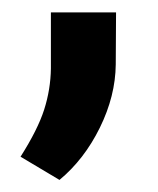

<svg xmlns="http://www.w3.org/2000/svg" viewBox="-20 -135 260 315"><path d="M77.6 160.2 13.7 122.1Q42 77.6 52.5 44.7Q63 11.7 63.5 -22.5V-114.7H170.4L169.9 -29.3Q169.4 22.5 143.8 74.5Q118.2 126.5 77.6 160.2Z"/></svg>

Font: Roboto-o Medium
Style: Regular
Weight: 500
Designer: Google
Version: Version 2.134; 2016; ttfautohint (v1.6)